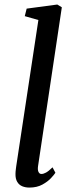

<svg xmlns="http://www.w3.org/2000/svg" viewBox="-20 -838 334 868"><path d="M152 -87Q149.5 -70 154 -60.8Q158.5 -51.5 167 -51.5Q176.5 -51.5 188 -57.8Q199.5 -64 217.5 -81.5L230.5 -57Q225.5 -49 210.8 -33Q196 -17 171.5 -3.5Q147 10 112.5 10Q95 10 80.5 4Q66 -2 57.8 -16Q49.5 -30 50 -52Q50 -56.5 50.5 -62.8Q51 -69 52 -76Q53 -83 53.5 -87.5L153.5 -747.5L92 -765L100.5 -799L239 -817.5L259.5 -805Z"/></svg>

Font: Merriweather 24pt
Style: Italic
Weight: 400
Italic angle: -7.8°
Designer: Eben Sorkin
Foundry: Eben Sorkin
Version: Version 2.101